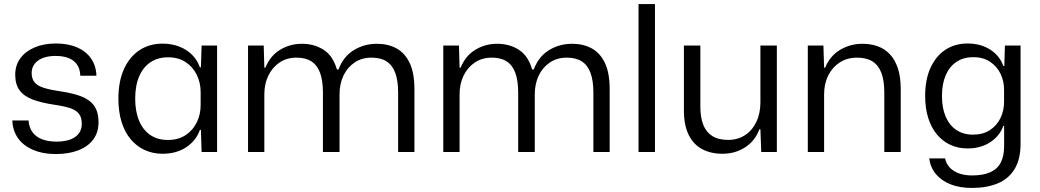

<svg xmlns="http://www.w3.org/2000/svg" viewBox="-20 -749 5124 946"><path d="M255.3 10Q206.1 10 167.1 -1.9Q128 -13.9 100.1 -35.4Q72.3 -56.9 57.1 -87.5Q42 -118.1 40.6 -155.3H120.7Q123.4 -119.7 140.9 -96.6Q158.3 -73.4 188.5 -62.4Q218.7 -51.3 257.4 -51.3Q318.3 -51.3 350.6 -74.4Q382.9 -97.4 382.9 -139.1Q382.9 -170.6 369.1 -188.3Q355.4 -206 326.4 -215.9Q297.3 -225.7 249.9 -232.6Q185.4 -242.1 142 -258.3Q98.6 -274.4 76.8 -303.6Q55 -332.7 55 -381Q55 -427.4 80.1 -461.6Q105.3 -495.9 150.3 -515.3Q195.3 -534.7 255.4 -534.7Q316.3 -534.7 360.3 -515.4Q404.3 -496 428.9 -460.4Q453.6 -424.7 455.1 -375.9H375.7Q374.3 -411 358.5 -432.4Q342.7 -453.7 316.2 -463.6Q289.7 -473.4 254.4 -473.4Q198.4 -473.4 167.2 -450.3Q136 -427.1 136 -388.7Q136 -360.4 150.9 -342.9Q165.7 -325.4 197.1 -315.8Q228.6 -306.1 277 -299Q335.9 -290.7 378.3 -275Q420.7 -259.3 443.1 -228.9Q465.4 -198.4 465.4 -146.1Q465.4 -96.4 439.3 -61.5Q413.1 -26.6 365.8 -8.3Q318.4 10 255.3 10Z M780.9 8.6Q732.6 8.6 692.4 -10.1Q652.3 -28.7 623.3 -63.6Q594.3 -98.6 578.8 -148.9Q563.3 -199.3 563.3 -262.7Q563.3 -347.7 590.8 -408.6Q618.3 -469.4 667.3 -501.7Q716.3 -534 780.9 -534Q826.4 -534 863.5 -519.4Q900.6 -504.9 926.6 -478.8Q952.7 -452.7 964.9 -417.1H969.9L973.3 -524.7H1049.6V0H973.3L969.9 -109H964.9Q946.3 -56.1 897.9 -23.8Q849.4 8.6 780.9 8.6ZM806.9 -59.4Q858.9 -59.4 894.9 -83.5Q931 -107.6 949.8 -146.6Q968.6 -185.6 968.6 -231.1V-295Q968.6 -341.1 949.5 -380.4Q930.4 -419.6 894.5 -443.1Q858.6 -466.7 808.3 -466.7Q758 -466.7 721.7 -442.5Q685.4 -418.3 665.8 -372.9Q646.1 -327.4 646.1 -262.7Q646.1 -199.7 665.5 -153.8Q684.9 -107.9 720.9 -83.6Q756.9 -59.4 806.9 -59.4Z M1202.1 0V-524.7H1279.3L1282.4 -415.7H1287.6Q1311.3 -474.3 1360.1 -503.8Q1408.9 -533.3 1467.7 -533.3Q1527.9 -533.3 1574 -504Q1620.1 -474.7 1640 -406.9H1648Q1671.4 -469.9 1722.6 -501.6Q1773.7 -533.3 1837.7 -533.3Q1890.9 -533.3 1932.6 -511.1Q1974.3 -488.9 1998.1 -439.6Q2021.9 -390.4 2021.9 -309.4V0H1941.6V-293.1Q1941.6 -352 1927.4 -390.1Q1913.3 -428.1 1884.4 -446.6Q1855.6 -465 1810.3 -465Q1762.6 -465 1727.1 -441Q1691.6 -417 1672.2 -376.4Q1652.9 -335.7 1652.9 -283.7V0H1571.1V-293.1Q1571.1 -352 1557 -390.1Q1542.9 -428.1 1514.4 -446.6Q1485.9 -465 1441.3 -465Q1392.9 -465 1357.4 -441Q1321.9 -417 1302.1 -376.4Q1282.4 -335.7 1282.4 -283.7V0Z M2164.1 0V-524.7H2241.3L2244.4 -415.7H2249.6Q2273.3 -474.3 2322.1 -503.8Q2370.9 -533.3 2429.7 -533.3Q2489.9 -533.3 2536 -504Q2582.1 -474.7 2602 -406.9H2610Q2633.4 -469.9 2684.6 -501.6Q2735.7 -533.3 2799.7 -533.3Q2852.9 -533.3 2894.6 -511.1Q2936.3 -488.9 2960.1 -439.6Q2983.9 -390.4 2983.9 -309.4V0H2903.6V-293.1Q2903.6 -352 2889.4 -390.1Q2875.3 -428.1 2846.4 -446.6Q2817.6 -465 2772.3 -465Q2724.6 -465 2689.1 -441Q2653.6 -417 2634.2 -376.4Q2614.9 -335.7 2614.9 -283.7V0H2533.1V-293.1Q2533.1 -352 2519 -390.1Q2504.9 -428.1 2476.4 -446.6Q2447.9 -465 2403.3 -465Q2354.9 -465 2319.4 -441Q2283.9 -417 2264.1 -376.4Q2244.4 -335.7 2244.4 -283.7V0Z M3126.1 0V-729H3207.1V0Z M3539.6 8.6Q3481.3 8.6 3438.3 -14.9Q3395.3 -38.3 3372.5 -85.8Q3349.7 -133.3 3349.7 -203.1V-524.7H3430.7V-223Q3430.7 -171.3 3444.8 -134.8Q3458.9 -98.3 3489.2 -79Q3519.6 -59.7 3567.6 -59.7Q3614.7 -59.7 3650.6 -83Q3686.6 -106.3 3706.6 -148.4Q3726.6 -190.4 3726.6 -245.3V-524.7H3807.6V0H3730.7L3726.6 -111.9H3721.4Q3701 -55.7 3651.9 -23.6Q3602.9 8.6 3539.6 8.6Z M3960.1 0V-524.7H4037L4040.4 -415.7H4045.6Q4069.9 -474.3 4119.8 -503.8Q4169.7 -533.3 4229.4 -533.3Q4270.1 -533.3 4304.6 -520.9Q4339.1 -508.6 4364.4 -481.9Q4389.7 -455.1 4403.9 -412.6Q4418 -370.1 4418 -309.4V0H4337V-293.1Q4337 -352 4322.6 -390.1Q4308.1 -428.1 4278.6 -446.6Q4249.1 -465 4203 -465Q4153.7 -465 4117.1 -441Q4080.4 -417 4060.4 -376.4Q4040.4 -335.7 4040.4 -283.7V0Z M4768.1 177Q4708.7 177 4663.7 159.3Q4618.7 141.6 4591.4 108.9Q4564.1 76.1 4558.3 31.3H4636.6Q4641.4 56.9 4659.1 76Q4676.9 95.1 4704.9 105.3Q4732.9 115.4 4769.6 115.4Q4823.3 115.4 4858.4 99.9Q4893.6 84.4 4910.5 52.6Q4927.4 20.7 4927.4 -29.3V-128.7H4923.4Q4905.9 -79.4 4859.2 -48.5Q4812.6 -17.6 4747 -17.6Q4700.7 -17.6 4662.4 -35.4Q4624 -53.3 4596.1 -86.8Q4568.3 -120.3 4553.3 -168.1Q4538.3 -215.9 4538.3 -276Q4538.3 -356.9 4564.6 -414.8Q4591 -472.7 4638 -503.7Q4685 -534.7 4747 -534.7Q4811.4 -534.7 4858.4 -504.9Q4905.3 -475.1 4923.4 -424.3H4928.4L4931.3 -524.7H5008.4V-40.7Q5008.4 35.3 4979.2 83.6Q4950 131.9 4896.3 154.4Q4842.6 177 4768.1 177ZM4774.3 -85.6Q4823 -85.6 4857.3 -108Q4891.6 -130.4 4909.4 -167.2Q4927.1 -204 4927.1 -246.7V-306.7Q4927.1 -350.3 4909.1 -386.7Q4891 -423.1 4857.2 -445.3Q4823.4 -467.4 4775.7 -467.4Q4727.7 -467.4 4693.1 -444.5Q4658.4 -421.6 4639.8 -378.7Q4621.1 -335.9 4621.1 -276Q4621.1 -216.9 4639.5 -174.1Q4657.9 -131.4 4692.2 -108.5Q4726.6 -85.6 4774.3 -85.6Z"/></svg>

Font: Mona Sans ExtraLight
Style: Regular
Weight: 200
Designer: Deni Anggara
Foundry: GitHub
Version: Version 2.000